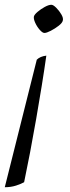

<svg xmlns="http://www.w3.org/2000/svg" viewBox="-56 -520 294 804"><path d="M130 -382Q122 -382 110.5 -395Q99 -408 91.5 -424.5Q84 -441 86 -451Q88 -459 101.5 -470.5Q115 -482 131.5 -491Q148 -500 159 -500Q167 -500 179.5 -487.5Q192 -475 201 -459.5Q210 -444 207 -434Q205 -424 189.5 -412Q174 -400 156.5 -391Q139 -382 130 -382ZM-36 264 98 -270Q112 -284 138 -287Q130 -230 119 -162Q108 -94 95.5 -22Q83 50 70 118Q57 186 45 243Q33 250 11.5 257Q-10 264 -36 264Z"/></svg>

Font: Texturina Thin
Style: Italic
Weight: 100
Italic angle: -11°
Designer: Guillermo Torres Carreño
Foundry: Omnibus-Type
Version: Version 1.002; ttfautohint (v1.8.3)